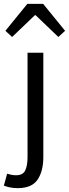

<svg xmlns="http://www.w3.org/2000/svg" viewBox="-60 -760 358 997"><path d="M32 217Q9 217 -9 213Q-27 209 -40 204L-23 142Q-14 145 -2 147.5Q10 150 23 150Q59 150 71 125Q83 100 83 55V-486H165V55Q165 129 135 173Q105 217 32 217ZM-32 -600 82 -740H164L278 -600L243 -568L125 -681H121L3 -568Z"/></svg>

Font: SourceSansPro
Style: Book
Weight: 400
Designer: Paul D. Hunt
Foundry: Adobe Systems Incorporated
Version: Version 2.021;PS 2.000;hotconv 1.0.86;makeotf.lib2.5.63406